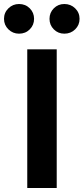

<svg xmlns="http://www.w3.org/2000/svg" viewBox="-63 -938 417 958"><path d="M32 -918Q64 -918 85.5 -896.5Q107 -875 107 -844Q107 -813 85.5 -791.5Q64 -770 32 -770Q1 -770 -21 -791.5Q-43 -813 -43 -844Q-43 -875 -21 -896.5Q1 -918 32 -918ZM258 -918Q290 -918 312 -896.5Q334 -875 334 -844Q334 -813 312 -791.5Q290 -770 258 -770Q227 -770 205.5 -791.5Q184 -813 184 -844Q184 -875 205.5 -896.5Q227 -918 258 -918ZM220 -692V0H73V-692Z"/></svg>

Font: FiraGO SemiBold
Style: Regular
Weight: 600
Designer: bBox Type
Foundry: bBox Type GmbH
Version: Version 1.001;PS 001.001;hotconv 1.0.88;makeotf.lib2.5.64775